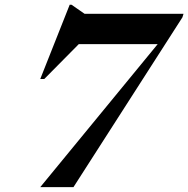

<svg xmlns="http://www.w3.org/2000/svg" viewBox="-20 -772 777 792"><path d="M732.5 -700.5 283 0H146L630.5 -590H305L162.5 -446H146L267.5 -752.5H275L329 -715H737Z"/></svg>

Font: Newsreader 72pt SemiBold
Style: Italic
Weight: 600
Italic angle: -17°
Designer: Hugues Gentile
Foundry: Production Type
Version: Version 1.003; ttfautohint (v1.8.3)